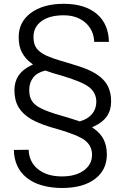

<svg xmlns="http://www.w3.org/2000/svg" viewBox="-20 -733 653 988"><path d="M551.8 -210.4C551.8 -266.6 533.7 -305.2 498.5 -335C480.5 -350.6 458 -363.3 431.6 -375C403.8 -386.7 367.7 -398.4 320.8 -412.1C273.9 -425.3 239.3 -437 216.8 -447.8C194.3 -458.5 177.7 -471.2 167.5 -485.4C157.2 -499.5 152.3 -519 152.3 -543C152.3 -577.6 166.5 -605 194.8 -625C222.2 -644.5 259.8 -654.3 307.6 -654.3C354.5 -654.3 392.6 -640.6 421.4 -614.7C448.7 -589.4 463.4 -557.1 464.8 -517.6H540.5C539.1 -578.6 518.6 -626.5 479.5 -660.2C439 -695.3 381.8 -713.4 307.6 -713.4C236.8 -713.4 180.7 -697.3 138.2 -666C96.7 -634.8 76.2 -594.2 76.2 -542C76.2 -510.7 81.5 -484.4 92.8 -463.4C104 -442.4 119.6 -423.8 140.1 -408.7L149.9 -401.4L139.2 -396C82.5 -369.1 54.2 -326.7 54.2 -269C54.2 -234.4 61.5 -204.6 75.7 -180.7C90.3 -156.7 112.8 -135.7 143.1 -118.2C173.8 -100.6 218.3 -84 276.9 -68.4C345.7 -48.3 392.1 -29.3 416 -11.7C440.9 7.3 453.6 32.2 453.6 63.5C453.6 97.2 439 124.5 410.2 145C381.8 165 344.7 174.8 298.8 174.8C246.6 174.8 205.6 162.1 173.8 136.2C144.5 111.8 128.9 79.1 127.4 37.6L51.3 38.6C52.7 99.6 74.7 147 116.2 180.7C138.2 198.7 165 212.4 197.3 221.2C229 230 263.2 234.4 298.8 234.4C371.6 234.4 428.2 218.8 469.2 187.5C509.8 156.7 529.8 114.7 529.8 62.5C529.8 0 506.8 -40 463.9 -70.8L453.6 -78.1L465.3 -83.5C523.4 -110.4 551.8 -151.9 551.8 -210.4ZM295.9 -344.2C368.2 -322.8 415 -303.2 439 -284.2C463.4 -265.1 475.6 -239.7 475.6 -209C475.6 -185.1 468.3 -164.1 453.6 -146C438.5 -128.4 418 -116.2 391.1 -108.9L388.7 -108.4L386.7 -109.4C372.6 -114.7 341.8 -124 296.4 -137.7C250 -150.9 215.3 -163.1 193.4 -174.3C170.4 -185.5 154.3 -198.2 145 -212.4C135.3 -226.6 130.4 -245.6 130.4 -270C130.4 -293.9 136.7 -314.9 149.9 -332.5C163.1 -350.6 184.1 -362.8 211.9 -369.6L213.9 -370.1L215.8 -369.1C239.7 -360.4 266.6 -352.1 295.9 -344.2Z"/></svg>

Font: Shabnam Light
Style: Regular
Weight: 300
Foundry: DejaVu fonts team - Redesigned by Saber Rastikerdar - Based on Vazir font
Version: Version 5.0.1